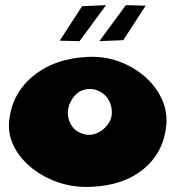

<svg xmlns="http://www.w3.org/2000/svg" viewBox="-20 -748 677 746"><path d="M289 -588 212 -590 299 -724 392 -728ZM469 -728 546 -726 459 -592 366 -588ZM321 -527Q405 -531 478.5 -493.5Q552 -456 592.5 -393Q633 -330 626 -261Q616 -156 538 -91.5Q460 -27 333 -22Q249 -18 173.5 -52.5Q98 -87 54.5 -146Q11 -205 15 -270Q23 -381 107 -451Q191 -521 321 -527ZM346 -227Q376 -235 398 -263.5Q420 -292 413 -329Q405 -370 373 -389.5Q341 -409 306 -399Q276 -391 256.5 -356.5Q237 -322 247 -285Q258 -248 288 -233.5Q318 -219 346 -227Z"/></svg>

Font: LONDON PRESLEY
Style: Regular
Weight: 400
Version: Version 001.000